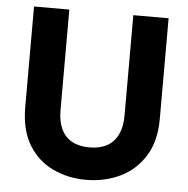

<svg xmlns="http://www.w3.org/2000/svg" viewBox="-51 -751 796 813"><g transform="rotate(5 346.5 -344.0)"><path d="M343 12Q265 12 200.5 -19.5Q136 -51 98.5 -114Q61 -177 61 -273V-700H211V-272Q211 -225 226.5 -192Q242 -159 272.5 -142.5Q303 -126 346 -126Q390 -126 420.5 -142.5Q451 -159 467 -192Q483 -225 483 -272V-700H633V-273Q633 -177 593.5 -114Q554 -51 488.5 -19.5Q423 12 343 12Z"/></g></svg>

Font: DM Sans 10pt Black
Style: Regular
Weight: 900
Version: Version 4.004;gftools[0.9.30]